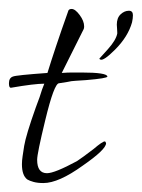

<svg xmlns="http://www.w3.org/2000/svg" viewBox="-22 -404 317 429"><path d="M75 5Q62 5 53 2.5Q44 0 39 -3Q27 -12 27 -37Q27 -45 28.5 -55Q30 -65 32 -78Q36 -102 58 -164Q63 -177 66.5 -187Q70 -197 72 -204L77 -217Q55 -217 3 -208H2Q-2 -208 -2 -218Q-2 -230 7 -233Q14 -236 84 -241Q92 -267 103.5 -301.5Q115 -336 130 -378Q131 -384 138 -384Q146 -384 156 -370.5Q166 -357 166 -345Q166 -341 165 -339L116 -241Q129 -242 139.5 -242Q150 -242 160 -242Q217 -242 218 -233Q218 -229 170 -225Q157 -224 147 -223.5Q137 -223 129 -221L110 -218Q99 -218 79 -135Q61 -61 61 -47Q61 -17 83 -17Q100 -17 150 -44Q156 -48 165 -54.5Q174 -61 187 -71Q207 -88 212 -88Q214 -88 215 -84Q215 -70 163 -34Q109 5 75 5ZM202 -271Q200 -272 200 -273Q200 -273 219 -294Q237 -314 240 -329V-332Q240 -337 239.5 -341Q239 -345 239 -349Q239 -364 247.5 -372Q256 -380 266 -380Q275 -380 275 -370Q275 -366 274.5 -362.5Q274 -359 273 -354Q264 -322 235 -293Q209 -267 202 -271Z"/></svg>

Font: Lovers Quarrel
Style: Regular
Weight: 400
Designer: Robert E. Leuschke
Foundry: Robert E. Leuschke
Version: Version 1.010; ttfautohint (v1.8.3)